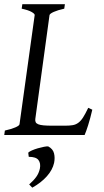

<svg xmlns="http://www.w3.org/2000/svg" viewBox="-20 -635 488 903"><path d="M414.1 -119.1Q404.3 -76.7 394.3 -45.4Q384.3 -14.2 377.9 0H0L2.9 -21Q33.7 -27.8 52.2 -35.9Q70.8 -43.9 71.8 -50.8L143.1 -564Q144 -569.8 128.9 -578.6Q113.8 -587.4 82 -594.2L85 -615.2H285.2L282.2 -594.2Q251.5 -587.4 232.9 -579.1Q214.4 -570.8 212.9 -564L146 -75.2Q145 -66.4 147.9 -60.3Q150.9 -54.2 159.9 -50.5Q168.9 -46.9 184.8 -45.4Q200.7 -43.9 225.1 -43.9H287.1Q307.6 -43.9 322 -46.4Q336.4 -48.8 348.1 -57.4Q359.9 -65.9 370.6 -82.5Q381.3 -99.1 395 -127.9ZM234.4 131.3Q227.1 164.1 200.4 194.1Q173.8 224.1 131.8 247.6L117.2 232.4Q138.2 213.9 150.4 197Q162.6 180.2 167.5 158.2Q172.4 132.8 160.9 117.7Q149.4 102.5 115.2 102.5L112.8 83Q117.2 78.1 129.9 72.5Q142.6 66.9 157.7 62.5Q172.9 58.1 186.8 55.4Q200.7 52.7 207 53.7Q229 65.4 234.1 86.2Q239.3 106.9 234.4 131.3Z"/></svg>

Font: Gentium Plus Eur
Style: Italic
Weight: 400
Italic angle: -8°
Designer: J. Victor Gaultney, Annie Olsen, Iska Routamaa, Becca Hirsbrunner
Foundry: SIL International
Version: Version 5.000